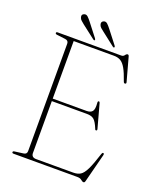

<svg xmlns="http://www.w3.org/2000/svg" viewBox="-156 -934 846 1041"><g transform="rotate(20 266.5 -413.5)"><path d="M37 -694Q37 -700 45.5 -700H412Q424 -700 430.2 -709Q436.5 -718 443.5 -718Q449.5 -718 452 -708L488.5 -575Q491.5 -565 483.5 -564Q476.5 -563 473.5 -572.5Q458 -618 444 -642.5Q430 -667 414 -676.2Q398 -685.5 375.5 -685.5H143V-353.5H338Q361 -353.5 371 -365.8Q381 -378 378 -412.5Q376.5 -423.5 382 -425Q388 -426.5 390.5 -416L427 -282.5Q429.5 -273 423.5 -272Q417.5 -270.5 415 -279.5Q400.5 -315 386.5 -327Q372.5 -339 345.5 -339H143V-40Q143 -14.5 171 -14.5H384.5Q409 -14.5 425.5 -24.5Q442 -34.5 457.5 -66.2Q473 -98 493.5 -162.5Q496.5 -171 501.5 -170Q508 -169 505.5 -158.5L463.5 5Q461 15.5 455 15.5Q447.5 15.5 439 7.8Q430.5 0 413.5 0H45.5Q37 0 37 -6.5Q37 -12.5 47 -13.5L96 -20Q115 -22 115 -40.5V-660Q115 -678 96 -680.5L47 -686.5Q37 -687.5 37 -694ZM189 -813 246.5 -739Q251 -733 249 -729Q245.5 -725.5 240 -730L163 -789.5Q154 -797 146.5 -803.5Q139 -810 136.5 -819Q130.5 -836.5 147.5 -842Q158.5 -845.5 167.8 -837Q177 -828.5 189 -813ZM302 -813 359.5 -739Q364.5 -732.5 362 -729Q359 -725 353 -729.5L276 -789.5Q266.5 -796.5 259.2 -803.2Q252 -810 249.5 -818.5Q244 -836 260.5 -842Q271.5 -845.5 280.8 -837Q290 -828.5 302 -813Z"/></g></svg>

Font: Fraunces 144pt Soft Thin
Style: Regular
Weight: 100
Version: Version 1.000;[0bf87f6ff]